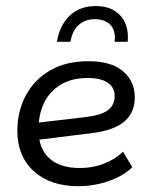

<svg xmlns="http://www.w3.org/2000/svg" viewBox="-20 -612 498 642"><path d="M242 10.6Q148.4 10.6 93.2 -39.4Q38 -89.5 38 -174.6Q38 -238.3 65.4 -291.1Q92.7 -343.9 145.9 -375.6Q199.1 -407.3 275.3 -407.3Q353.3 -407.3 392 -373.3Q430.7 -339.3 430.7 -286.9Q430.7 -236.1 396.5 -206.3Q362.4 -176.5 290.3 -167.3L82.6 -141.5L82.2 -199L263 -220.1Q315.8 -225.9 339.6 -242.6Q363.3 -259.4 363.3 -291.2Q363.3 -319.9 340.1 -335.6Q316.8 -351.2 272.9 -351.2Q219.1 -351.2 182.5 -328.6Q145.9 -305.9 127.6 -268.3Q109.3 -230.7 109.3 -185.5V-174.2Q109.3 -115.5 144.6 -82.9Q180 -50.3 245.8 -50.3Q293.3 -50.3 331.3 -66.3Q369.2 -82.3 391.2 -104.8L422.5 -52.7Q403.1 -33.6 374.5 -19.5Q345.8 -5.4 311.8 2.6Q277.8 10.6 242 10.6ZM170.4 -472.2Q179.1 -526.7 212.6 -559.2Q246.2 -591.7 299.6 -591.7Q338.7 -591.7 363.7 -575.6Q388.7 -559.6 399.6 -532.6Q410.4 -505.6 407 -472.2H363.5Q367.3 -510.9 348.6 -529.4Q329.9 -547.9 296.7 -547.9Q264.9 -547.9 243.4 -528.8Q221.8 -509.7 215.6 -472.2Z"/></svg>

Font: Rokkitt SemiBold
Style: Italic
Weight: 600
Italic angle: -9°
Designer: Vernon Adams
Foundry: Vernon Adams
Version: Version 3.103